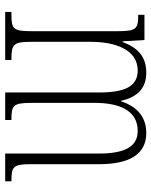

<svg xmlns="http://www.w3.org/2000/svg" viewBox="58 -641 583 739"><g transform="rotate(90 349.5 -271.5)"><path d="M26 0H211V-24H209C150 -24 141 -31 141 -100V-330C141 -425 172 -510 251 -510C311 -510 336 -464 336 -360V0H442V-24H439C386 -24 376 -31 376 -100V-345C376 -434 402 -510 484 -510C547 -510 571 -456 571 -360V0H678V-24H676C623 -24 612 -30 612 -96V-361C612 -484 570 -543 492 -543C436 -543 392 -514 370 -446H368C353 -512 317 -543 260 -543C202 -543 165 -515 142 -452H139L134 -536H37V-512H39C93 -512 100 -503 100 -431V-101C100 -31 92 -24 36 -24H26Z"/></g></svg>

Font: Noto Serif Thai ExtraCondensed ExtraLight
Style: Regular
Weight: 200
Width: 2
Designer: Monotype Design Team
Foundry: Monotype Imaging Inc.
Version: Version 2.002